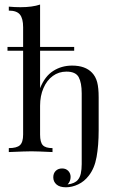

<svg xmlns="http://www.w3.org/2000/svg" viewBox="-20 -651 501 822"><path d="M402.4 -233.9V-93.5Q402.4 -28.2 393.5 21Q384.7 70.2 359.7 101.6Q341.1 125.8 314.9 138.3Q288.7 150.8 262.1 150.8Q235.5 150.8 221.8 138.7Q208.1 126.6 208.1 108.1Q208.1 91.1 218.5 80.6Q229 70.2 246 70.2Q262.1 70.2 272.2 80.6Q282.3 91.1 282.3 106.5Q282.3 125 269.4 138.7Q300.8 134.7 313.7 118.5Q321.8 108.9 325.8 92.7Q329.8 74.2 329.8 51.6V-251.6Q329.8 -296.8 316.9 -320.6Q304 -344.4 264.5 -344.4Q231.5 -344.4 206 -325.8Q180.6 -307.3 166.1 -273.8Q151.6 -240.3 151.6 -198.4V-75Q151.6 -41.9 163.3 -29.4Q175 -16.9 204.8 -16.9V0Q137.1 -3.2 114.5 -3.2Q91.9 -3.2 17.7 0V-16.9Q51.6 -16.9 65.3 -29.4Q79 -41.9 79 -75V-433.9H12.1V-450H79V-534.7Q79 -571.8 65.3 -588.7Q51.6 -605.6 17.7 -605.6V-622.6Q42.7 -620.2 67.7 -620.2Q118.5 -620.2 151.6 -631.5V-450H297.6V-433.9H151.6V-273.4Q171.8 -324.2 207.7 -347.2Q243.5 -370.2 288.7 -370.2Q345.2 -370.2 374.2 -339.5Q389.5 -323.4 396 -299.2Q402.4 -275 402.4 -233.9Z"/></svg>

Font: Playfair Display
Style: Regular
Weight: 400
Designer: Claus Eggers Sørensen
Foundry: Claus Eggers Sørensen
Version: Version 1.005; ttfautohint (v1.2) -l 10 -r 42 -G 200 -x 21 -